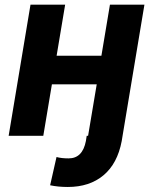

<svg xmlns="http://www.w3.org/2000/svg" viewBox="-20 -565 633 799"><path d="M490.1 0 486.5 22Q468.8 115.8 410.7 164.4Q352.6 213.1 262.1 213.1Q221.9 213.1 188.6 206L215.2 88.4Q235.4 94.1 265.6 94.1Q323.5 94.1 337.4 22L340.9 0H346.6L382.5 -214.1H196L160.2 0H16L106.9 -545.5H251.1L215.6 -333.1H402L437.5 -545.5H581Z"/></svg>

Font: Karasuma Gothic
Style: Bold Italic
Weight: 700
Italic angle: 9.39998°
Designer: Rasmus Andersson / Ryoko Nishizuka
Foundry: Genbu
Version: Version 1.00